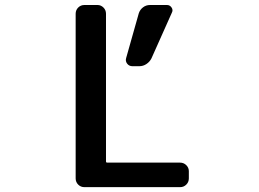

<svg xmlns="http://www.w3.org/2000/svg" viewBox="-20 -774 1040 772"><path d="M538.1 -720.7Q543 -735.4 555.2 -744.6Q567.4 -753.9 583 -753.9H651.4Q663.1 -753.9 669.9 -743.7Q676.8 -733.4 670.9 -722.7L588.9 -539.1Q582 -525.4 568.8 -516.6Q555.7 -507.8 540 -507.8H512.7Q499 -507.8 491.2 -518.1Q483.4 -528.3 487.3 -541ZM372.1 -753.9Q385.7 -753.9 396 -743.7Q406.2 -733.4 406.2 -718.8V-125Q406.2 -120.1 411.1 -120.1H704.1Q718.8 -120.1 729 -109.9Q739.3 -99.6 739.3 -85.9V-56.6Q739.3 -42 729 -31.7Q718.8 -21.5 704.1 -21.5H319.3Q304.7 -21.5 294.4 -31.7Q284.2 -42 284.2 -56.6V-718.8Q284.2 -733.4 294.4 -743.7Q304.7 -753.9 319.3 -753.9Z"/></svg>

Font: Gen Jyuu Gothic L Monospace Medium
Style: Regular
Weight: 500
Designer: [Source Han Sans]
Ryoko NISHIZUKA  (kana & ideographs); Paul D. Hunt (Latin, Greek & Cyrillic); Wenlong ZHANG  (bopomofo
Version: Version 1.002.20150607